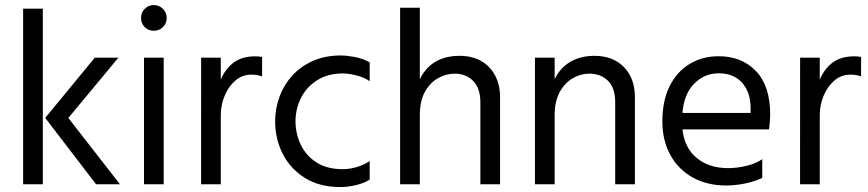

<svg xmlns="http://www.w3.org/2000/svg" viewBox="-20 -738 3478 769"><path d="M161 -265.6 359.7 -507H454.2L253.7 -265.6ZM72.6 0V-703.4H151.5V0ZM364.8 0 161.2 -265.6H253.7L460.4 0Z M556.8 0V-507H635.7V0ZM544.8 -665.8Q544.8 -687.4 559.6 -702.5Q574.3 -717.7 595.9 -717.7Q617.5 -717.7 632.6 -702.5Q647.7 -687.4 647.7 -665.8Q647.7 -644.3 632.6 -629.5Q617.5 -614.8 595.9 -614.8Q574.3 -614.8 559.6 -629.5Q544.8 -644.3 544.8 -665.8Z M785.4 0 785.6 -507H864.3V0ZM1029.8 -509.9V-432Q1018.8 -435.8 1008.4 -437.4Q998.1 -439 986.7 -439Q950.1 -439 922.6 -415.2Q895 -391.4 879.7 -354.4Q864.3 -317.3 864.3 -276.7L841.1 -293.9Q842.4 -353.1 858.4 -402.8Q874.4 -452.6 909.6 -482.5Q944.7 -512.4 1002.1 -512.4Q1008.9 -512.4 1015.6 -511.9Q1022.2 -511.4 1029.8 -509.9Z M1163.5 -251.2Q1164.2 -200.1 1185.5 -156.6Q1206.9 -113.2 1248.6 -86.8Q1290.4 -60.4 1353.1 -60.4Q1382.3 -60.4 1411.8 -69.8Q1441.3 -79.2 1460.6 -93.1V-18.5Q1439.5 -4.8 1406.5 3.2Q1373.4 11.2 1343.1 11.2Q1259.4 11.2 1201.1 -25.4Q1142.8 -61.9 1112.3 -122Q1081.9 -182.1 1081.9 -252Q1082.1 -303.1 1099.3 -350.2Q1116.5 -397.3 1149.8 -434.4Q1183.2 -471.6 1232.5 -493.7Q1281.8 -515.8 1345 -515.8Q1368.7 -515.8 1400.4 -509.9Q1432.2 -504 1460.6 -488.4V-413.1Q1437.8 -428.6 1406.8 -436.2Q1375.8 -443.8 1352.9 -443.8Q1294.1 -443.8 1251.7 -417.6Q1209.2 -391.4 1186.5 -347.7Q1163.8 -303.9 1163.5 -251.2Z M1582.6 0V-707H1661.5V0ZM1904 0V-327.6Q1904 -385.3 1874.9 -414.1Q1845.8 -443 1801.3 -443Q1767.4 -443 1735.4 -425.5Q1703.4 -408 1682.4 -371.1Q1661.5 -334.3 1661.5 -277.5L1636 -288.6Q1636.4 -364.2 1658.6 -414.3Q1680.9 -464.4 1721.9 -489.4Q1763 -514.4 1820.6 -514.4Q1870 -514.4 1906.3 -494.1Q1942.6 -473.8 1962.7 -436.2Q1982.9 -398.7 1982.9 -347.5V0Z M2122.6 0V-507H2201.5V0ZM2444 0V-328.1Q2444 -386.1 2415 -414.6Q2386 -443 2341.1 -443Q2305 -443 2273.4 -424.4Q2241.7 -405.9 2221.6 -368.8Q2201.5 -331.7 2201.5 -277.5H2176.6Q2176.6 -282.1 2176.6 -287.5Q2176.6 -292.9 2176.6 -298.5Q2176.6 -304 2176.6 -307.4Q2179 -376.2 2202.1 -422.3Q2225.3 -468.4 2266 -491.4Q2306.8 -514.4 2360.8 -514.4Q2435.2 -514.4 2479 -469.3Q2522.9 -424.2 2522.9 -348.7V0Z M2683.8 -219.7V-285.8H2986.4Q2986.4 -288.8 2986.4 -296.1Q2986.4 -303.5 2986.4 -306.5Q2985.8 -369.5 2951.9 -407Q2918.1 -444.4 2857.9 -444.4Q2797 -444.4 2754.3 -396.4Q2711.7 -348.4 2711.7 -251.6Q2711.7 -160.3 2762.4 -112.4Q2813.2 -64.6 2896.6 -64.6Q2930.6 -64.6 2968.6 -73.5Q3006.6 -82.4 3033 -100.4V-25.8Q3014.2 -16.2 2989 -9.1Q2963.7 -2 2937.8 1.5Q2911.8 5 2889 5Q2812.5 5 2754.7 -27Q2696.8 -59.1 2664.9 -117.3Q2632.9 -175.5 2632.9 -251.6Q2632.9 -334.8 2662.1 -393.1Q2691.4 -451.4 2742.5 -482.1Q2793.6 -512.8 2858.2 -512.8Q2950.7 -512.8 3007.7 -453.3Q3064.8 -393.8 3064.8 -278.9Q3064.8 -270.1 3063.4 -250.9Q3061.9 -231.7 3059.9 -219.7Z M3184.4 0 3184.6 -507H3263.3V0ZM3428.8 -509.9V-432Q3417.8 -435.8 3407.4 -437.4Q3397.1 -439 3385.7 -439Q3349.1 -439 3321.6 -415.2Q3294 -391.4 3278.7 -354.4Q3263.3 -317.3 3263.3 -276.7L3240.1 -293.9Q3241.4 -353.1 3257.4 -402.8Q3273.4 -452.6 3308.6 -482.5Q3343.7 -512.4 3401.1 -512.4Q3407.9 -512.4 3414.6 -511.9Q3421.2 -511.4 3428.8 -509.9Z"/></svg>

Font: Hind Variable Light
Style: Regular
Weight: 300
Designer: Manushi Parikh, Satya Rajpurohit
Foundry: Indian Type Foundry
Version: Version 3.000